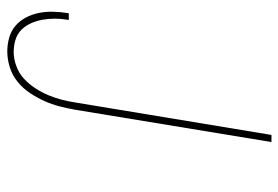

<svg xmlns="http://www.w3.org/2000/svg" viewBox="-142 -642 783 540"><g transform="rotate(-90 250.0 -371.5)"><path d="M121 0 212 -553Q216 -575 221.5 -596.5Q227 -618 236.5 -639Q246 -660 259 -679.5Q272 -699 290.5 -714Q309 -729 331.5 -736Q354 -743 376 -743Q396 -743 415 -737.5Q434 -732 448 -720Q462 -708 471 -691Q480 -674 484 -654.5Q488 -635 487.5 -615Q487 -595 484 -575L483 -570H464L465 -574Q468 -592 468 -609.5Q468 -627 465 -644Q462 -661 455 -676.5Q448 -692 436.5 -703.5Q425 -715 408.5 -720Q392 -725 374 -725Q355 -725 334.5 -717.5Q314 -710 299 -696Q284 -682 272.5 -664.5Q261 -647 253 -628Q245 -609 240 -589.5Q235 -570 232 -550L141 0Z"/></g></svg>

Font: Iosevka Term Curly Th Obl
Style: Regular
Weight: 100
Italic angle: -9°
Designer: Belleve Invis
Foundry: Belleve Invis
Version: Version 32.3.0